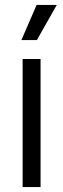

<svg xmlns="http://www.w3.org/2000/svg" viewBox="-20 -761 257 781"><path d="M72 0V-521H145V0ZM130 -598H67L129 -741H211Z"/></svg>

Font: Bricolage Grotesque SemiCondensed Light
Style: Regular
Weight: 300
Width: 4
Designer: Mathieu Triay
Foundry: Atelier Triay
Version: Version 1.000;gftools[0.9.30]